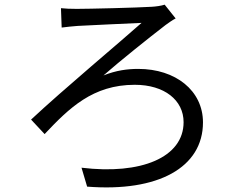

<svg xmlns="http://www.w3.org/2000/svg" viewBox="-20 -764 1040 822"><path d="M241 -729 244 -646C264 -649 290 -651 312 -653C361 -656 525 -663 586 -666C501 -590 251 -381 113 -252L171 -190C276 -301 377 -401 557 -401C684 -401 766 -335 766 -241C766 -90 584 -15 329 -46L353 35C657 59 849 -47 849 -240C849 -376 732 -469 572 -469C526 -469 478 -463 423 -441C496 -505 615 -600 689 -657C699 -664 719 -679 732 -685L685 -744C670 -739 647 -736 630 -735C567 -731 360 -726 308 -726C281 -726 259 -727 241 -729Z"/></svg>

Font: Noto Sans CJK TC Regular
Style: Regular
Weight: 400
Designer: Ryoko NISHIZUKA (kana & ideographs); Paul D. Hunt (Latin, Greek & Cyrillic); Wenlong ZHANG (bopomofo); Sandoll Communica
Foundry: Adobe Systems Incorporated
Version: Version 1.001;PS 1.001;hotconv 1.0.78;makeotf.lib2.5.61930